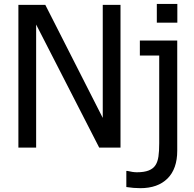

<svg xmlns="http://www.w3.org/2000/svg" viewBox="-20 -752 989 978"><path d="M593.8 0H485.4L164.1 -627V0H73.7V-727.1H210.9L503.4 -151.4V-727.1H593.8ZM883.3 -636.7H778.8V-731.9H883.3ZM882.8 15.6Q882.8 107.9 833.3 157.2Q783.7 206.5 694.8 206.5Q660.6 206.5 623.5 200.7V118.7H628.9Q657.2 125.5 677.2 125.5Q714.4 125.5 737.8 116.2Q761.2 106.9 772.9 87.9Q783.2 71.3 787.1 45.2Q791 19 791 -22V-469.2H692.4V-545.4H882.8Z"/></svg>

Font: SG Kara Bold
Style: Regular
Weight: 400
Designer: Damoon Khanjanzadeh
Version: Version 1.000